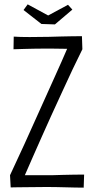

<svg xmlns="http://www.w3.org/2000/svg" viewBox="-20 -861 432 881"><path d="M43 -693Q56 -692 75 -691.5Q94 -691 116 -691Q138 -691 161 -691.5Q184 -692 205 -692Q234 -693 258.5 -693.5Q283 -694 307.5 -694.5Q332 -695 356 -695L358 -635Q337 -593 313.5 -543.5Q290 -494 265.5 -440Q241 -386 215 -330Q194 -283 173 -236.5Q152 -190 132.5 -145Q113 -100 94 -57Q115 -57 137 -57Q159 -57 180 -57Q201 -57 217 -57Q245 -58 269 -58.5Q293 -59 317 -59.5Q341 -60 366 -60L364 0Q345 0 324 -0.5Q303 -1 282.5 -1.5Q262 -2 240.5 -2.5Q219 -3 196 -3Q172 -3 144 -2.5Q116 -2 92 -2Q68 -2 50.5 -1.5Q33 -1 29 -1L26 -57Q58 -125 92 -199.5Q126 -274 158 -346Q196 -431 230.5 -507Q265 -583 288 -637Q270 -637 252 -637.5Q234 -638 216.5 -638Q199 -638 182 -638Q158 -638 135 -637.5Q112 -637 92 -636.5Q72 -636 59 -635.5Q46 -635 42 -635ZM232 -749 170 -751 88 -815 107 -841 201 -790 292 -839 312 -817Z"/></svg>

Font: Truculenta Light
Style: Regular
Weight: 300
Version: Version 1.002